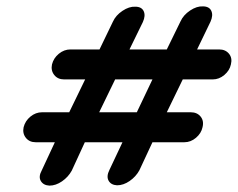

<svg xmlns="http://www.w3.org/2000/svg" viewBox="-20 -581 746 602"><path d="M181 -332Q161 -332 150 -346Q139 -360 143 -379Q148 -399 164.5 -412.5Q181 -426 201 -426H292L334 -513Q343 -533 364 -547Q385 -561 404 -560Q424 -560 430.5 -546Q437 -532 428 -512L386 -426H503L546 -514Q555 -534 576 -548Q597 -562 616 -561Q636 -561 642.5 -547Q649 -533 640 -513L598 -426H667Q687 -426 698 -412.5Q709 -399 704 -379Q700 -360 683.5 -346Q667 -332 647 -332H553L503 -229H578Q598 -229 609 -215.5Q620 -202 615 -182Q611 -163 594.5 -149Q578 -135 558 -135H458L417 -47Q406 -27 386.5 -13.5Q367 0 347 0Q328 -1 320.5 -14.5Q313 -28 323 -48L364 -135H246L205 -46Q194 -26 174.5 -12.5Q155 1 135 1Q116 0 108 -13.5Q100 -27 111 -47L152 -135H92Q72 -135 61 -149Q50 -163 54 -182Q59 -202 75.5 -215.5Q92 -229 112 -229H197L247 -332ZM291 -229H409L458 -332H341Z"/></svg>

Font: VDS
Style: Italic
Weight: 400
Designer: artmaker
Foundry: artmaker
Version: Version 1.000 2009 initial release